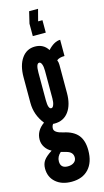

<svg xmlns="http://www.w3.org/2000/svg" viewBox="-144 -790 556 1029"><g transform="rotate(-15 134.0 -275.0)"><path d="M118.5 196Q179.5 196 213.5 159Q247.5 122 247.5 56Q247.5 1.5 222.5 -29Q197.5 -59.5 143.5 -71Q94 -82 94 -105Q94 -120 102 -129.5Q103.5 -129.5 106.8 -129.2Q110 -129 110 -129Q160.5 -129 188.5 -167Q216.5 -205 216.5 -270.5V-426.5Q216.5 -440.5 211.5 -453Q226 -465 255 -465V-555Q221.5 -555 186 -516.5Q162 -555 114.5 -555Q68 -555 40.8 -516.2Q13.5 -477.5 13.5 -411.5V-269.5Q13.5 -202.5 56.5 -148.5Q10 -115.5 10 -66Q10 -43 22.8 -23.5Q35.5 -4 57 7Q23.5 28.5 10.8 46.8Q-2 65 -2 91Q-2 138.5 31 167.2Q64 196 118.5 196ZM114.5 -213Q97 -213 97 -262V-415.5Q97 -465.5 114.5 -465.5Q123 -465.5 128.2 -452.2Q133.5 -439 133.5 -415.5V-262Q133.5 -240.5 128.2 -226.8Q123 -213 114.5 -213ZM120 111Q79.5 111 79.5 73Q79.5 46.5 102.5 26.5L134 35Q167.5 44.5 167.5 74Q167.5 91 154.2 101Q141 111 120 111ZM118.5 -612H190.5V-681H166.5L183.5 -746H134L118.5 -681Z"/></g></svg>

Font: League Gothic SemiCondensed
Style: Regular
Weight: 400
Width: 4
Designer: The League of Moveable Type
Version: Version 1.600; ttfautohint (v1.8.3)